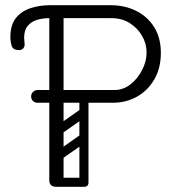

<svg xmlns="http://www.w3.org/2000/svg" viewBox="-20 -720 670 740"><path d="M254 -650H169Q145 -650 123 -643.5Q101 -637 87 -620.5Q73 -604 73 -574Q73 -570 74 -562Q75 -554 75 -548Q75 -540 69.5 -533.5Q64 -527 53 -527Q30 -527 25 -543.5Q20 -560 20 -577Q20 -623 40.5 -649.5Q61 -676 96 -688Q131 -700 174 -700H254ZM197 0Q170 0 170 -26V-324H124Q114 -324 107 -331Q100 -338 100 -348Q100 -359 107.5 -366Q115 -373 125 -373H170V-674Q170 -700 198 -700H405Q461 -700 505 -678Q549 -656 574.5 -615Q600 -574 600 -516Q600 -458 575 -414.5Q550 -371 508 -347.5Q466 -324 415 -324H225V-28Q225 -16 218 -8Q211 0 197 0ZM225 -373H420Q455 -373 483 -395Q511 -417 528 -450.5Q545 -484 545 -518Q545 -552 527.5 -582Q510 -612 480 -631Q450 -650 410 -650H225ZM181 -17Q181 -35 199 -35H302Q320 -35 320 -17Q320 0 301 0H198Q181 0 181 -17ZM315 -198Q320 -191 318.5 -184Q317 -177 312 -173L218 -107Q205 -98 195 -111Q184 -127 198 -136L292 -202Q305 -211 315 -198ZM315 -296Q320 -289 318.5 -282Q317 -275 312 -271L218 -205Q205 -196 195 -209Q184 -225 198 -234L292 -300Q305 -309 315 -296ZM208 0Q190 0 190 -18V-350Q190 -366 208 -366Q225 -366 225 -349V-17Q225 0 208 0ZM304 0Q286 0 286 -18V-350Q286 -366 304 -366Q321 -366 321 -349V-17Q321 0 304 0Z"/></svg>

Font: Agu Display Uzo
Style: Regular
Weight: 400
Designer: Oluwaseun Badejo
Version: Version 1.103